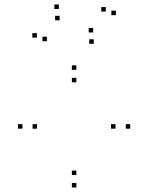

<svg xmlns="http://www.w3.org/2000/svg" viewBox="-20 -813 660 855"><path d="M320 -502V-522H300V-502ZM80 -240V-260H60V-240ZM320 22V2H300V22ZM560 -240V-260H540V-240ZM320 -33.5V-53.5H300V-33.5ZM145 -240V-260H125V-240ZM320 -446.5V-466.5H300V-446.5ZM494.5 -240V-260H474.5V-240ZM144 -645.5V-665.5H124V-645.5ZM189 -629.5V-649.5H169V-629.5ZM245.5 -722.5V-742.5H225.5V-722.5ZM397.5 -618V-638H377.5V-618ZM496 -745.5V-765.5H476V-745.5ZM451 -761.5V-781.5H431V-761.5ZM395 -668.5V-688.5H375V-668.5ZM242 -773V-793H222V-773Z"/></svg>

Font: Monaspace Neon Dots Var
Style: Regular
Weight: 400
Designer: Riley Cran and the Lettermatic Team
Version: Version 1.100 (Monaspace Neon Dots)